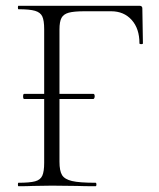

<svg xmlns="http://www.w3.org/2000/svg" viewBox="-20 -645 550 665"><path d="M475 -495Q475 -492 469 -492Q463 -492 463 -495Q463 -546 436 -576Q409 -606 365 -606H273Q236 -606 218 -601Q200 -596 193 -583Q186 -570 186 -543V-320H303Q308 -320 308 -311Q308 -308 306.5 -305Q305 -302 303 -302H186V-85Q186 -53 195 -38.5Q204 -24 229.5 -18Q255 -12 311 -12Q314 -12 314 -6Q314 0 311 0Q270 0 247 -1L160 -2L94 -1Q76 0 44 0Q42 0 42 -6Q42 -12 44 -12Q83 -12 101.5 -17Q120 -22 126.5 -36.5Q133 -51 133 -81V-302H64Q60 -302 60 -311Q60 -320 64 -320H133V-544Q133 -574 126.5 -588Q120 -602 101.5 -607.5Q83 -613 44 -613Q42 -613 42 -619Q42 -625 44 -625H463Q473 -625 473 -616Z"/></svg>

Font: Cormorant Infant Light
Style: Regular
Weight: 300
Designer: Christian Thalmann (Catharsis Fonts)
Version: Version 3.000